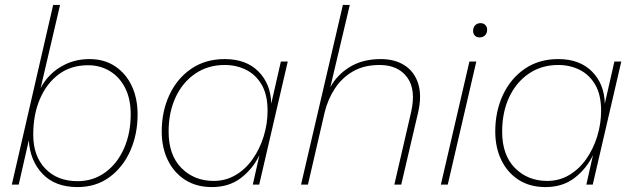

<svg xmlns="http://www.w3.org/2000/svg" viewBox="-20 -750 2571 780"><path d="M343 -510Q404 -510 448 -480.5Q492 -451 515.5 -400.5Q539 -350 539 -285Q539 -205 509.5 -138Q480 -71 425 -30.5Q370 10 295 10Q204 10 153 -43.5Q102 -97 97 -180L56 0H28L196 -730H224L145 -392Q174 -447 226.5 -478.5Q279 -510 343 -510ZM295 -14Q359 -14 408 -50Q457 -86 484 -147.5Q511 -209 511 -286Q511 -348 488.5 -392.5Q466 -437 426.5 -461Q387 -485 338 -485Q268 -485 218.5 -448Q169 -411 142 -347.5Q115 -284 115 -203Q115 -116 164 -65Q213 -14 295 -14Z M841 10Q778 10 732.5 -19Q687 -48 662 -99Q637 -150 637 -216Q637 -298 668.5 -365Q700 -432 757.5 -471Q815 -510 893 -510Q980 -510 1030 -459.5Q1080 -409 1082 -329L1121 -500H1149L1033 0H1007L1034 -120Q1008 -65 959.5 -27.5Q911 10 841 10ZM848 -15Q897 -15 937.5 -39Q978 -63 1007 -104.5Q1036 -146 1051.5 -197Q1067 -248 1067 -300Q1067 -365 1043 -406Q1019 -447 979.5 -466.5Q940 -486 893 -486Q825 -486 773.5 -451Q722 -416 693.5 -355Q665 -294 665 -215Q665 -120 717 -67.5Q769 -15 848 -15Z M1203 0 1373 -730H1401L1322 -396Q1350 -447 1402 -478.5Q1454 -510 1527 -510Q1585 -510 1624.5 -484Q1664 -458 1679 -410Q1694 -362 1679 -295L1610 0H1582L1650 -294Q1671 -386 1634 -436Q1597 -486 1522 -486Q1459 -486 1414 -460Q1369 -434 1340.5 -390.5Q1312 -347 1299 -294L1231 0Z M1928 -598Q1916 -598 1909 -605.5Q1902 -613 1902 -624Q1902 -639 1910.5 -647.5Q1919 -656 1932 -656Q1944 -656 1951.5 -648.5Q1959 -641 1959 -630Q1959 -615 1950.5 -606.5Q1942 -598 1928 -598ZM1915 -500 1799 0H1771L1887 -500Z M2196 10Q2133 10 2087.5 -19Q2042 -48 2017 -99Q1992 -150 1992 -216Q1992 -298 2023.5 -365Q2055 -432 2112.5 -471Q2170 -510 2248 -510Q2335 -510 2385 -459.5Q2435 -409 2437 -329L2476 -500H2504L2388 0H2362L2389 -120Q2363 -65 2314.5 -27.5Q2266 10 2196 10ZM2203 -15Q2252 -15 2292.5 -39Q2333 -63 2362 -104.5Q2391 -146 2406.5 -197Q2422 -248 2422 -300Q2422 -365 2398 -406Q2374 -447 2334.5 -466.5Q2295 -486 2248 -486Q2180 -486 2128.5 -451Q2077 -416 2048.5 -355Q2020 -294 2020 -215Q2020 -120 2072 -67.5Q2124 -15 2203 -15Z"/></svg>

Font: Work Sans ExtraLight
Style: Italic
Weight: 200
Italic angle: -13°
Designer: Wei Huang
Foundry: Wei Huang
Version: Version 2.012; ttfautohint (v1.8.3)